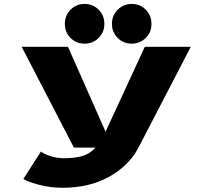

<svg xmlns="http://www.w3.org/2000/svg" viewBox="-20 -732 1090 952"><path d="M399.5 -515.5Q358 -515.5 329.8 -543.8Q301.5 -572 301.5 -613.5Q301.5 -655.5 330 -684Q358.5 -712.5 399.5 -712.5Q440.5 -712.5 469 -684Q497.5 -655.5 497.5 -613.5Q497.5 -572.5 469 -544Q440.5 -515.5 399.5 -515.5ZM535 -613.5Q535 -655.5 563.5 -684Q592 -712.5 633 -712.5Q674.5 -712.5 702.8 -684Q731 -655.5 731 -613.5Q731 -572 702.5 -543.8Q674 -515.5 633 -515.5Q592 -515.5 563.5 -544Q535 -572.5 535 -613.5ZM317 -500 503.5 -79 698 -500H926L666.5 0Q620.5 88.5 522 143.8Q423.5 199 291 199Q226 199 168 182.8Q110 166.5 96 155L183 19.5Q194 29.5 227.5 41Q261 52.5 295.5 52.5Q347 52.5 384.8 42.8Q422.5 33 454 0H346.5L87.5 -500Z"/></svg>

Font: League Mono Extended ExtraBold
Style: Regular
Weight: 800
Width: 9
Designer: Tyler Finck
Foundry: The League of Moveable Type / Tyler Finck
Version: Version 2.210